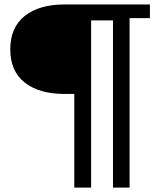

<svg xmlns="http://www.w3.org/2000/svg" viewBox="-20 -702 712 858"><path d="M268.1 -282.2Q155.3 -282.2 90.6 -333Q25.9 -383.8 25.9 -481.9Q25.9 -579.6 90.8 -630.9Q155.8 -682.1 268.1 -682.1H649.9V-621.1H559.1V136.2H484.9V-610.8H387.2V136.2H312V-282.2Z"/></svg>

Font: Montagu Slab 144pt Medium
Style: Regular
Weight: 500
Designer: Florian Karsten
Foundry: Florian Karsten
Version: Version 1.000